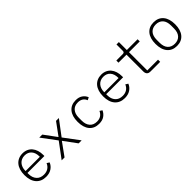

<svg xmlns="http://www.w3.org/2000/svg" viewBox="248 -1895 3104 3104"><g transform="rotate(-45 1800.0 -343.0)"><path d="M308 12Q200 12 138.5 -58.5Q77 -129 77 -257Q77 -321 93 -371.5Q109 -422 138.5 -456.5Q168 -491 210 -509.5Q252 -528 303 -528Q355 -528 396 -509.5Q437 -491 465.5 -457Q494 -423 509 -376Q524 -329 524 -272V-247H137V-222Q137 -139 182 -88.5Q227 -38 308 -38Q365 -38 405.5 -64Q446 -90 468 -141L511 -114Q488 -57 436 -22.5Q384 12 308 12ZM303 -480Q265 -480 234.5 -466.5Q204 -453 182.5 -429Q161 -405 149 -371Q137 -337 137 -296V-290H463V-298Q463 -382 420.5 -431Q378 -480 303 -480Z M672 0 866 -261 676 -516H745L901 -304H904L1059 -516H1124L933 -262L1129 0H1060L899 -219H896L738 0Z M1520 12Q1412 12 1353 -59Q1294 -130 1294 -258Q1294 -386 1353.5 -457Q1413 -528 1519 -528Q1591 -528 1637 -495.5Q1683 -463 1703 -412L1657 -389Q1641 -432 1606 -455Q1571 -478 1519 -478Q1440 -478 1397.5 -427.5Q1355 -377 1355 -294V-222Q1355 -139 1397.5 -88.5Q1440 -38 1520 -38Q1575 -38 1612 -63Q1649 -88 1669 -133L1711 -106Q1689 -55 1642 -21.5Q1595 12 1520 12Z M2108 12Q2000 12 1938.5 -58.5Q1877 -129 1877 -257Q1877 -321 1893 -371.5Q1909 -422 1938.5 -456.5Q1968 -491 2010 -509.5Q2052 -528 2103 -528Q2155 -528 2196 -509.5Q2237 -491 2265.5 -457Q2294 -423 2309 -376Q2324 -329 2324 -272V-247H1937V-222Q1937 -139 1982 -88.5Q2027 -38 2108 -38Q2165 -38 2205.5 -64Q2246 -90 2268 -141L2311 -114Q2288 -57 2236 -22.5Q2184 12 2108 12ZM2103 -480Q2065 -480 2034.5 -466.5Q2004 -453 1982.5 -429Q1961 -405 1949 -371Q1937 -337 1937 -296V-290H2263V-298Q2263 -382 2220.5 -431Q2178 -480 2103 -480Z M2702 0Q2660 0 2640.5 -22.5Q2621 -45 2621 -83V-467H2438V-516H2583Q2605 -516 2614 -525Q2623 -534 2623 -556V-698H2678V-516H2924V-467H2678V-49H2924V0Z M3300 12Q3194 12 3134.5 -59Q3075 -130 3075 -258Q3075 -386 3134.5 -457Q3194 -528 3300 -528Q3406 -528 3465.5 -457Q3525 -386 3525 -258Q3525 -130 3465.5 -59Q3406 12 3300 12ZM3300 -38Q3376 -38 3420 -86Q3464 -134 3464 -226V-290Q3464 -382 3420 -430Q3376 -478 3300 -478Q3224 -478 3180 -430Q3136 -382 3136 -290V-226Q3136 -134 3180 -86Q3224 -38 3300 -38Z"/></g></svg>

Font: IBM Plex Mono Light
Style: Regular
Weight: 300
Monospace: yes
Designer: Mike Abbink, Paul van der Laan, Pieter van Rosmalen
Foundry: Bold Monday
Version: Version 2.3